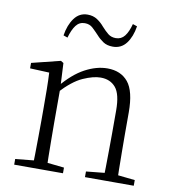

<svg xmlns="http://www.w3.org/2000/svg" viewBox="-84 -829 819 903"><g transform="rotate(10 325.5 -377.5)"><path d="M44 0V-27L154 -38H174L277 -27V0ZM131 0Q132 -24 132.5 -64.5Q133 -105 133.5 -149Q134 -193 134 -226V-281Q134 -333 133.5 -375.5Q133 -418 131 -455L39 -459V-485L176 -519L189 -511L195 -393V-392V-226Q195 -193 195.5 -149Q196 -105 196.5 -64.5Q197 -24 198 0ZM382 0V-27L491 -38H512L615 -27V0ZM469 0Q470 -24 470.5 -64Q471 -104 471.5 -148Q472 -192 472 -226V-334Q472 -412 446 -443Q420 -474 374 -474Q339 -474 290.5 -452.5Q242 -431 184 -368L174 -398H182Q236 -463 291 -492.5Q346 -522 398 -522Q462 -522 497 -479.5Q532 -437 532 -335V-226Q532 -192 532.5 -148Q533 -104 533.5 -64Q534 -24 535 0ZM167 -639Q175 -690 199 -722.5Q223 -755 262 -755Q289 -755 308.5 -742Q328 -729 342 -712Q359 -693 374 -681Q389 -669 411 -669Q437 -669 453 -689.5Q469 -710 479 -748L500 -741Q492 -690 468 -658.5Q444 -627 404 -627Q376 -627 357.5 -639.5Q339 -652 325 -668Q309 -685 294 -699Q279 -713 256 -713Q230 -713 214 -692Q198 -671 187 -632Z"/></g></svg>

Font: Early Summer Mincho VF
Style: Regular
Weight: 250
Designer: GuiWonder
Version: Version 1.002